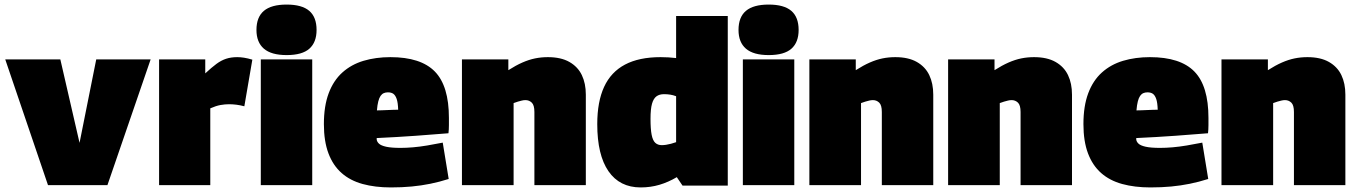

<svg xmlns="http://www.w3.org/2000/svg" viewBox="-20 -810 5938 840"><path d="M190 0 3 -550H244L328 -185L401 -550H639L450 0Z M878 -550V-489Q906 -515 927 -530.5Q948 -546 969.5 -553Q991 -560 1018 -560Q1032 -560 1048 -557.5Q1064 -555 1084 -549L1049 -345Q1030 -350 1013.5 -352Q997 -354 982 -354Q964 -354 944.5 -350.5Q925 -347 900 -336V0H676V-550Z M1234 -569Q1167 -569 1134.5 -597Q1102 -625 1102 -679Q1102 -735 1134.5 -762.5Q1167 -790 1234 -790Q1301 -790 1333 -762.5Q1365 -735 1365 -679Q1365 -625 1333.5 -597Q1302 -569 1234 -569ZM1121 0V-550H1346V0Z M1690 10Q1621 10 1566.5 -5Q1512 -20 1474.5 -53Q1437 -86 1417 -139Q1397 -192 1397 -267Q1397 -346 1418 -402Q1439 -458 1478 -493Q1517 -528 1570.5 -544Q1624 -560 1688 -560Q1821 -560 1882.5 -497Q1944 -434 1944 -294Q1944 -282 1944 -262.5Q1944 -243 1942 -227Q1914 -225 1877.5 -222Q1841 -219 1799.5 -216Q1758 -213 1714.5 -210.5Q1671 -208 1628 -206Q1628 -205 1628 -203.5Q1628 -202 1628 -200Q1629 -190 1638 -181.5Q1647 -173 1669.5 -168Q1692 -163 1732 -163Q1758 -163 1787 -165.5Q1816 -168 1849 -173.5Q1882 -179 1917 -186L1943 -27Q1902 -14 1862.5 -6Q1823 2 1781 6Q1739 10 1690 10ZM1629 -327Q1639 -327 1650.5 -327.5Q1662 -328 1674.5 -328.5Q1687 -329 1699 -329.5Q1711 -330 1722 -330Q1721 -361 1715.5 -377Q1710 -393 1701 -399.5Q1692 -406 1677 -406Q1667 -406 1659 -402.5Q1651 -399 1645 -390.5Q1639 -382 1635 -366.5Q1631 -351 1629 -327Z M2001 0V-550H2204V-503Q2237 -524 2265.5 -536.5Q2294 -549 2321 -554.5Q2348 -560 2377 -560Q2434 -560 2471 -539Q2508 -518 2525.5 -481.5Q2543 -445 2543 -396V0H2318V-320Q2318 -350 2306.5 -361Q2295 -372 2279 -372Q2271 -372 2263 -370Q2255 -368 2246 -365.5Q2237 -363 2227 -359V0Z M2966 2 2941 -35Q2904 -13 2865 -1.5Q2826 10 2783 10Q2691 10 2642 -61Q2593 -132 2593 -267Q2593 -365 2623 -430Q2653 -495 2714.5 -527.5Q2776 -560 2870 -560Q2887 -560 2904.5 -559Q2922 -558 2938 -556V-740H3164V2ZM2938 -188V-389Q2925 -394 2912 -396Q2899 -398 2885 -398Q2865 -398 2852 -388.5Q2839 -379 2832.5 -356Q2826 -333 2826 -290Q2826 -245 2831 -220Q2836 -195 2847 -185Q2858 -175 2875 -175Q2884 -175 2894 -176.5Q2904 -178 2915.5 -181Q2927 -184 2938 -188Z M3343 -569Q3276 -569 3243.5 -597Q3211 -625 3211 -679Q3211 -735 3243.5 -762.5Q3276 -790 3343 -790Q3410 -790 3442 -762.5Q3474 -735 3474 -679Q3474 -625 3442.5 -597Q3411 -569 3343 -569ZM3230 0V-550H3455V0Z M3521 0V-550H3724V-503Q3757 -524 3785.5 -536.5Q3814 -549 3841 -554.5Q3868 -560 3897 -560Q3954 -560 3991 -539Q4028 -518 4045.5 -481.5Q4063 -445 4063 -396V0H3838V-320Q3838 -350 3826.5 -361Q3815 -372 3799 -372Q3791 -372 3783 -370Q3775 -368 3766 -365.5Q3757 -363 3747 -359V0Z M4128 0V-550H4331V-503Q4364 -524 4392.5 -536.5Q4421 -549 4448 -554.5Q4475 -560 4504 -560Q4561 -560 4598 -539Q4635 -518 4652.5 -481.5Q4670 -445 4670 -396V0H4445V-320Q4445 -350 4433.5 -361Q4422 -372 4406 -372Q4398 -372 4390 -370Q4382 -368 4373 -365.5Q4364 -363 4354 -359V0Z M5013 10Q4944 10 4889.5 -5Q4835 -20 4797.5 -53Q4760 -86 4740 -139Q4720 -192 4720 -267Q4720 -346 4741 -402Q4762 -458 4801 -493Q4840 -528 4893.5 -544Q4947 -560 5011 -560Q5144 -560 5205.5 -497Q5267 -434 5267 -294Q5267 -282 5267 -262.5Q5267 -243 5265 -227Q5237 -225 5200.5 -222Q5164 -219 5122.5 -216Q5081 -213 5037.5 -210.5Q4994 -208 4951 -206Q4951 -205 4951 -203.5Q4951 -202 4951 -200Q4952 -190 4961 -181.5Q4970 -173 4992.5 -168Q5015 -163 5055 -163Q5081 -163 5110 -165.5Q5139 -168 5172 -173.5Q5205 -179 5240 -186L5266 -27Q5225 -14 5185.5 -6Q5146 2 5104 6Q5062 10 5013 10ZM4952 -327Q4962 -327 4973.5 -327.5Q4985 -328 4997.5 -328.5Q5010 -329 5022 -329.5Q5034 -330 5045 -330Q5044 -361 5038.5 -377Q5033 -393 5024 -399.5Q5015 -406 5000 -406Q4990 -406 4982 -402.5Q4974 -399 4968 -390.5Q4962 -382 4958 -366.5Q4954 -351 4952 -327Z M5324 0V-550H5527V-503Q5560 -524 5588.5 -536.5Q5617 -549 5644 -554.5Q5671 -560 5700 -560Q5757 -560 5794 -539Q5831 -518 5848.5 -481.5Q5866 -445 5866 -396V0H5641V-320Q5641 -350 5629.5 -361Q5618 -372 5602 -372Q5594 -372 5586 -370Q5578 -368 5569 -365.5Q5560 -363 5550 -359V0Z"/></svg>

Font: Georama Black
Style: Regular
Weight: 900
Designer: Jean-Baptiste Levee
Foundry: Production Type
Version: Version 1.001